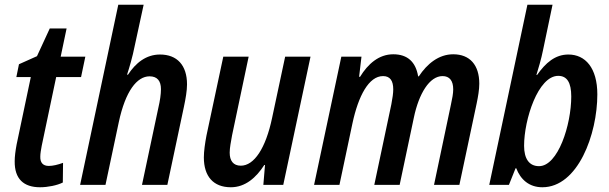

<svg xmlns="http://www.w3.org/2000/svg" viewBox="-20 -780 2568 810"><path d="M149 10C182 10 221 2 245 -10L246 -93C224 -85 203 -80 186 -80C161 -80 149 -94 150 -120C150 -132 153 -149 156 -165L217 -455H322L340 -541H236L261 -660H190L136 -543L60 -509L49 -455H110L50 -170C45 -143 42 -119 42 -100C41 -25 80 10 149 10Z M318 0H425L481 -264C509 -396 558 -458 611 -458C644 -458 659 -438 659 -404C659 -382 655 -355 648 -325L579 0H686L756 -330C763 -363 769 -397 769 -424C769 -505 727 -550 655 -550C596 -550 552 -514 520 -465H516C525 -492 540 -543 548 -585L586 -760H479Z M954 10C1015 10 1061 -31 1095 -84H1098L1091 0H1175L1290 -541H1183L1128 -283C1101 -154 1052 -81 996 -81C964 -81 949 -102 949 -136C949 -156 954 -181 959 -209L1029 -541H922L851 -208C845 -176 840 -142 840 -116C840 -36 880 10 954 10Z M1305 0H1412L1467 -260C1492 -376 1536 -459 1596 -459C1626 -459 1639 -439 1639 -403C1639 -387 1636 -366 1631 -340L1559 0H1666L1726 -284C1747 -385 1792 -459 1847 -459C1877 -459 1892 -439 1892 -403C1892 -386 1888 -364 1882 -337L1811 0H1918L1991 -344C1997 -373 2002 -402 2002 -427C2002 -506 1962 -551 1892 -551C1831 -551 1782 -511 1747 -458H1744C1734 -518 1700 -551 1639 -551C1578 -551 1532 -510 1499 -456H1495L1505 -541H1420Z M2268 10C2418 10 2500 -213 2500 -382C2500 -494 2449 -550 2378 -550C2322 -550 2282 -515 2246 -464H2243C2250 -486 2264 -533 2271 -569L2311 -760H2205L2044 0H2127L2155 -70H2158C2176 -23 2212 10 2268 10ZM2254 -79C2212 -79 2191 -111 2191 -165C2191 -276 2250 -460 2335 -460C2372 -460 2390 -432 2390 -373C2390 -253 2334 -79 2254 -79Z"/></svg>

Font: Noto Sans Display SemiCondensed Medium
Style: Italic
Weight: 500
Width: 4
Italic angle: -12°
Designer: Monotype Design Team
Foundry: Monotype Imaging Inc.
Version: Version 1.900